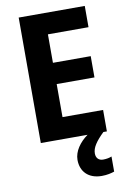

<svg xmlns="http://www.w3.org/2000/svg" viewBox="-102 -775 718 1076"><g transform="rotate(-10 257.0 -236.5)"><path d="M371 110C371 77 394 44 439 0H459V-122H228V-310H443V-431H228V-593H459V-714H83V0H349C303 33 269 80 269 129C269 195 312 241 388 241C419 241 442 235 460 229V143C449 148 431 152 411 152C387 152 371 137 371 110Z"/></g></svg>

Font: Noto Sans Gurmukhi SemiCondensed
Style: Bold
Weight: 700
Width: 4
Designer: Jelle Bosma - Monotype Design Team
Foundry: Monotype Imaging Inc.
Version: Version 2.004